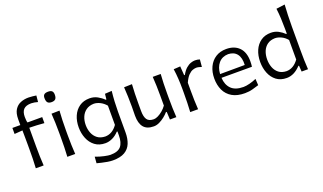

<svg xmlns="http://www.w3.org/2000/svg" viewBox="-92 -1374 3662 2180"><g transform="rotate(-20 1739.5 -284.5)"><path d="M119.6 0Q123 -58.1 124.3 -111.8Q125.5 -165.5 125.5 -230V-282.2Q125.5 -321.3 125 -364.3Q124.5 -407.2 124 -456.1L26.4 -448.7V-521.5H122.1V-590.8Q122.1 -664.6 148.9 -706.5Q175.8 -748.5 219.7 -766.1Q263.7 -783.7 314.9 -783.7Q337.9 -783.7 365.2 -780.5Q392.6 -777.3 408.2 -774.9L400.9 -698.2Q384.3 -703.6 361.8 -707.5Q339.4 -711.4 322.3 -711.4Q259.3 -711.4 230.2 -681.9Q201.2 -652.3 201.2 -590.8Q201.2 -572.8 203.1 -551.5Q205.1 -530.3 209 -521.5H386.7V-448.7Q340.8 -452.6 296.4 -455.1Q252 -457.5 207.5 -458V-230Q207.5 -165.5 209 -111.8Q210.4 -58.1 214.4 0Z M500.5 0Q503.9 -58.1 505.4 -111.8Q506.8 -165.5 506.8 -230V-282.7Q506.8 -352.5 504.9 -408.2Q502.9 -463.9 499 -521.5L596.2 -523.9Q592.3 -465.3 590.3 -409.2Q588.4 -353 588.4 -282.7V-230Q588.4 -165.5 590.1 -111.8Q591.8 -58.1 595.7 0ZM545.9 -644.5Q513.2 -644.5 498.8 -660.9Q484.4 -677.2 484.4 -716.3Q484.4 -744.1 499.3 -757.1Q514.2 -770 547.4 -770Q580.1 -770 594.2 -756.1Q608.4 -742.2 608.4 -711.9Q608.4 -676.3 593.8 -660.4Q579.1 -644.5 545.9 -644.5Z M974.6 215.3Q945.3 215.3 910.2 209.5Q875 203.6 842.3 195.8Q809.6 188 787.1 182.1L793 105Q846.7 125.5 897 136Q947.3 146.5 968.3 146.5Q1060.1 146.5 1096.9 102.8Q1133.8 59.1 1133.8 -28.8V-76.2H1125.5Q1089.4 -37.1 1046.6 -17.1Q1003.9 2.9 961.9 2.9Q886.7 2.9 836.4 -35.2Q786.1 -73.2 761 -135.5Q735.8 -197.8 735.8 -269.5Q735.8 -345.7 762.5 -406.5Q789.1 -467.3 839.8 -502.7Q890.6 -538.1 962.9 -538.1Q1015.1 -538.1 1057.9 -514.6Q1100.6 -491.2 1131.3 -460H1140.1L1147 -526.4L1230 -531.2Q1223.1 -469.2 1219.7 -407Q1216.3 -344.7 1216.3 -285.2V-33.7Q1216.3 41 1193.6 97.2Q1170.9 153.3 1118.2 184.3Q1065.4 215.3 974.6 215.3ZM985.8 -69.3Q1072.8 -70.8 1132.3 -155.8V-388.2Q1101.6 -424.8 1062.7 -444.1Q1023.9 -463.4 987.8 -463.9Q931.6 -462.4 894.3 -435.5Q856.9 -408.7 838.4 -364.7Q819.8 -320.8 819.8 -267.1Q819.8 -215.8 837.4 -171.1Q855 -126.5 891.6 -98.6Q928.2 -70.8 985.8 -69.3Z M1543.5 11.2Q1459.5 11.2 1420.9 -36.4Q1382.3 -84 1382.3 -175.3Q1382.3 -209 1383.1 -234.9Q1383.8 -260.7 1383.8 -285.2Q1383.8 -353 1381.8 -408.4Q1379.9 -463.9 1376 -521.5L1472.2 -524.4Q1468.3 -466.8 1466.8 -411.4Q1465.3 -356 1465.3 -293.9V-201.7Q1465.3 -133.8 1488.3 -99.4Q1511.2 -64.9 1570.8 -64.9Q1592.8 -64.9 1621.8 -79.1Q1650.9 -93.3 1679.7 -117.7Q1708.5 -142.1 1729.5 -171.9V-293.9Q1729.5 -356 1727.8 -409.9Q1726.1 -463.9 1722.2 -521.5H1818.4Q1814.5 -463.9 1812.7 -408.4Q1811 -353 1811 -285.2V-230Q1811 -165.5 1812.5 -111.8Q1814 -58.1 1817.9 0H1740.2L1735.4 -93.8H1725.6Q1706.1 -70.3 1676 -46.1Q1646 -22 1611.6 -5.4Q1577.1 11.2 1543.5 11.2Z M1985.4 0Q1988.8 -58.1 1990.2 -111.8Q1991.7 -165.5 1991.7 -230V-282.7Q1991.7 -340.3 1988 -400.9Q1984.4 -461.4 1975.6 -521.5L2056.2 -526.4L2064 -417.5H2072.8Q2098.6 -464.4 2127.7 -489.5Q2156.7 -514.6 2184.8 -524.2Q2212.9 -533.7 2235.4 -533.7Q2266.6 -533.7 2293 -524.4L2285.2 -436.5Q2269.5 -441.9 2252.4 -446Q2235.4 -450.2 2221.7 -450.2Q2203.6 -450.2 2178.5 -441.9Q2153.3 -433.6 2126.2 -406.2Q2099.1 -378.9 2073.7 -322.3V-226.6Q2073.7 -164.6 2075.2 -111.3Q2076.7 -58.1 2080.6 0Z M2644 11.2Q2551.3 11.2 2491 -24.2Q2430.7 -59.6 2401.4 -121.8Q2372.1 -184.1 2372.1 -263.7Q2372.1 -342.3 2401.1 -403.3Q2430.2 -464.4 2484.1 -499Q2538.1 -533.7 2612.8 -533.7Q2711.4 -533.7 2767.8 -476.3Q2824.2 -418.9 2824.2 -310.1Q2824.2 -274.4 2819.8 -244.1H2452.1Q2456.5 -159.2 2505.4 -110.1Q2554.2 -61 2652.3 -61Q2684.1 -61 2726.6 -71.8Q2769 -82.5 2810.5 -100.6L2814.9 -23.4Q2783.7 -13.7 2739.7 -1.2Q2695.8 11.2 2644 11.2ZM2750 -291Q2754.9 -377.4 2719.5 -423.3Q2684.1 -469.2 2613.8 -471.2Q2541 -469.2 2498.5 -419.7Q2456.1 -370.1 2451.7 -289.6Z M3149.9 11.2Q3075.2 11.2 3025.6 -26.6Q2976.1 -64.5 2951.2 -126.7Q2926.3 -189 2926.3 -262.2Q2926.3 -339.8 2952.9 -401.1Q2979.5 -462.4 3030 -498Q3080.6 -533.7 3151.9 -533.7Q3202.1 -533.7 3242.7 -511.7Q3283.2 -489.7 3311.5 -461.4H3320.3V-519.5Q3320.3 -585.4 3317.1 -647Q3314 -708.5 3306.6 -767.6L3410.6 -781.2Q3406.7 -717.8 3404.3 -653.3Q3401.9 -588.9 3401.9 -519.5V-230Q3401.9 -165.5 3403.3 -111.8Q3404.8 -58.1 3408.7 0H3331.5L3326.2 -72.8H3318.4Q3240.2 11.2 3149.9 11.2ZM3173.8 -62.5Q3259.3 -64 3320.3 -149.4V-385.3Q3289.1 -422.4 3250.2 -440.7Q3211.4 -459 3175.3 -459.5Q3119.1 -458 3082.8 -431.4Q3046.4 -404.8 3028.3 -360.6Q3010.3 -316.4 3010.3 -261.7Q3010.3 -210 3027.3 -165Q3044.4 -120.1 3080.3 -92Q3116.2 -64 3173.8 -62.5Z"/></g></svg>

Font: Pinar-DS2-FD Regular
Style: Regular
Weight: 400
Designer: Amin Abedi
Version: Version 2.000